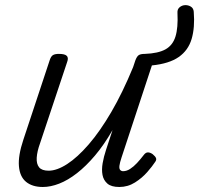

<svg xmlns="http://www.w3.org/2000/svg" viewBox="-20 -730 794 766"><path d="M151 16Q109 16 84 -4.5Q59 -25 55.5 -67Q52 -109 73 -172L178 -489Q183 -505 191 -510Q199 -515 215 -515Q239 -515 246.5 -507Q254 -499 248 -483L140 -159Q128 -126 126.5 -101Q125 -76 136 -62.5Q147 -49 174 -49Q207 -49 248 -75.5Q289 -102 334 -154Q379 -206 424 -283Q469 -360 511 -462L520 -489Q526 -505 533.5 -510Q541 -515 558 -515Q611 -517 640 -533Q669 -549 680 -584Q691 -619 688 -679Q687 -693 696.5 -701Q706 -709 718.5 -709.5Q731 -710 741.5 -703.5Q752 -697 753 -683Q758 -620 744.5 -574.5Q731 -529 693 -502.5Q655 -476 586 -469L465 -102Q458 -81 456.5 -69Q455 -57 459.5 -52Q464 -47 471 -47Q485 -47 499 -56Q513 -65 526.5 -79.5Q540 -94 553 -111Q561 -122 570 -122Q579 -122 589 -115Q600 -106 602.5 -99Q605 -92 599 -84Q588 -67 567.5 -43.5Q547 -20 518.5 -2Q490 16 456 16Q424 16 408.5 2.5Q393 -11 389 -32Q385 -53 389.5 -79Q394 -105 403 -132L429 -211Q395 -152 359 -109.5Q323 -67 287 -39Q251 -11 216.5 2.5Q182 16 151 16Z"/></svg>

Font: Playwrite US Trad Light
Style: Regular
Weight: 300
Designer: Veronika Burian, José Scaglione
Foundry: TypeTogether
Version: Version 1.003